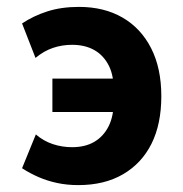

<svg xmlns="http://www.w3.org/2000/svg" viewBox="-20 -526 530 557"><path d="M207 11Q175 11 146.5 5Q118 -1 92.5 -12Q67 -23 44 -38L84 -136Q106 -117 133 -108Q160 -99 189 -99Q227 -99 253.5 -114.5Q280 -130 295 -159.5Q310 -189 310 -234L315 -201H132V-298H315L310 -257Q311 -305 296 -335Q281 -365 254 -380.5Q227 -396 189 -396Q160 -396 133.5 -387Q107 -378 83 -358L44 -458Q77 -480 117.5 -493Q158 -506 209 -506Q282 -506 335.5 -475Q389 -444 418.5 -386Q448 -328 448 -247Q448 -166 419.5 -109Q391 -52 337 -20.5Q283 11 207 11Z"/></svg>

Font: Nunito Sans 10pt Condensed ExtraBold
Style: Regular
Weight: 800
Width: 3
Designer: Vernon Adams
Foundry: Vernon Adams
Version: Version 3.101;gftools[0.9.27]